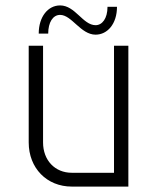

<svg xmlns="http://www.w3.org/2000/svg" viewBox="-20 -689 580 709"><path d="M454 -520H401V-51H245C183 -51 139 -97 139 -163V-520H86V-163C86 -68 153 0 245 0H454ZM123 -565H158C158 -606 175 -634 202 -634C245 -634 278 -561 333 -561C376 -561 412 -600 412 -664H377C377 -620 357 -596 333 -596C286 -596 258 -669 202 -669C157 -669 123 -627 123 -565Z"/></svg>

Font: Grotesk 01 Extrafine
Style: Bold
Weight: 400
Designer: Frank Adebiaye, contributions by Jérémy Landes, Ariel Martín Pérez
Foundry: Velvetyne Type Foundry
Version: Version 3.000;Glyphs 3.1.2 (3150)